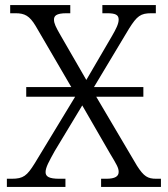

<svg xmlns="http://www.w3.org/2000/svg" viewBox="-20 -734 659 754"><path d="M7 0H237V-32H213C172 -32 159 -41 159 -58C159 -77 173 -101 195 -141L303 -320L411 -133C438 -88 446 -75 446 -59C446 -42 433 -32 397 -32H377V0H612V-32H594C560 -32 545 -41 518 -83L358 -354H543V-392H349L487 -622C518 -671 532 -682 574 -682H592V-714H382V-682H400C433 -682 446 -676 446 -657C446 -640 435 -619 420 -593L319 -420L218 -595C199 -628 192 -642 192 -657C192 -671 200 -682 241 -682H256V-714H20V-682H41C77 -682 96 -672 120 -632L260 -392H83V-354H275L116 -92C86 -44 72 -32 26 -32H7Z"/></svg>

Font: Noto Serif Light
Style: Regular
Weight: 300
Designer: Monotype Design Team
Foundry: Monotype Imaging Inc.
Version: Version 2.013